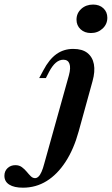

<svg xmlns="http://www.w3.org/2000/svg" viewBox="-160 -647 500 859"><path d="M-57.3 192.7Q-96.8 192.7 -118.5 179Q-140.3 165.3 -140.3 139.5Q-140.3 118.5 -126.2 105.2Q-112.1 91.9 -91.1 91.9Q-74.2 91.9 -62.1 100.8Q-50 109.7 -40.7 121Q-31.5 132.3 -22.6 141.1Q-13.7 150 -3.2 150Q4.8 150 12.1 143.1Q19.4 136.3 25.8 121.8Q32.3 107.3 37.9 85.5L148.4 -310.5Q157.3 -343.5 150.8 -361.7Q144.4 -379.8 123.4 -379.8Q105.6 -379.8 89.9 -366.5Q74.2 -353.2 59.7 -325.8L45.2 -297.6H15.3L33.9 -332.3Q59.7 -381.5 92.3 -404.8Q125 -428.2 167.7 -428.2Q208.1 -428.2 231 -410.1Q254 -391.9 260.1 -359.7Q266.1 -327.4 254 -283.9L191.9 -58.9Q170.2 20.2 133.5 76.6Q96.8 133.1 48.8 162.9Q0.8 192.7 -57.3 192.7ZM246.8 -499.2Q218.5 -499.2 200.4 -516.1Q182.3 -533.1 182.3 -558.9Q182.3 -587.9 203.6 -607.3Q225 -626.6 256.5 -626.6Q284.7 -626.6 302.4 -610.1Q320.2 -593.5 320.2 -567.7Q320.2 -538.7 298.8 -519Q277.4 -499.2 246.8 -499.2Z"/></svg>

Font: Playfair 5pt SemiExpanded Light
Style: Bold Italic
Weight: 700
Italic angle: -15.6°
Version: Version 2.001;gftools[0.9.30]